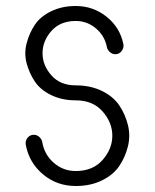

<svg xmlns="http://www.w3.org/2000/svg" viewBox="-20 -621 517 641"><path d="M66 -138Q64 -151 72 -161Q80 -171 93 -171Q103 -171 111 -164Q119 -157 121 -147Q128 -105 159.5 -77.5Q191 -50 233 -50Q290 -50 322.5 -87Q355 -124 355 -168Q355 -212 322.5 -249Q290 -286 233 -286Q187 -286 151 -303.5Q115 -321 96.5 -348.5Q78 -376 69 -409.5Q60 -443 69 -477Q78 -511 96.5 -538.5Q115 -566 151 -583.5Q187 -601 233 -601Q291 -601 336 -565Q381 -529 392 -473Q394 -461 386 -450.5Q378 -440 365 -440Q355 -440 347 -447Q339 -454 337 -463Q330 -501 300.5 -526Q271 -551 233 -551Q181 -551 151.5 -517.5Q122 -484 122 -443.5Q122 -403 151.5 -369.5Q181 -336 233 -336Q282 -336 320 -317.5Q358 -299 378 -269.5Q398 -240 407 -204Q416 -168 407 -132Q398 -96 378 -66.5Q358 -37 320 -18.5Q282 0 233 0Q170 0 123.5 -39Q77 -78 66 -138Z"/></svg>

Font: RIT Ala
Style: Regular
Weight: 400
Designer: Radhakrishan VN, Aswathy J
Version: 1.0